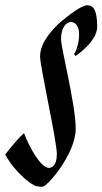

<svg xmlns="http://www.w3.org/2000/svg" viewBox="-70 -700 391 733"><path d="M218 -486C218 -486 301 -540 301 -598C301 -664 285 -680 263 -680C241 -680 191 -641 160 -615C139 -596 83 -542 83 -485C83 -444 147 -163 147 -112C147 -63 124 -59 117 -59C85 -59 41 -140 22 -191C22 -191 21 -191 21 -191C-11 -163 -50 -110 -50 -110C-29 -69 19 -15 61 8C72 12 81 13 92 13C111 13 219 -114 219 -208C219 -302 163 -515 163 -551C163 -596 184 -616 201 -616C217 -616 232 -601 232 -569C232 -536 221 -504 213 -494L218 -486Z"/></svg>

Font: Romanesco
Style: Regular
Weight: 400
Designer: Astigmatic (AOETI)
Foundry: Astigmatic (AOETI)
Version: Version 1.000